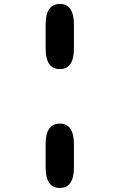

<svg xmlns="http://www.w3.org/2000/svg" viewBox="-20 -782 659 974"><path d="M283.5 -155Q355 -155 355 -50.5V66.5Q355 171.5 283.5 171.5Q211.5 171.5 211.5 66.5V-50.5Q211.5 -155 283.5 -155ZM283.5 -431.5Q211.5 -431.5 211.5 -536V-657Q211.5 -762 283.5 -762Q355 -762 355 -657V-536Q355 -431.5 283.5 -431.5Z"/></svg>

Font: Sono Monospace ExtraBold
Style: Regular
Weight: 800
Version: Version 2.112